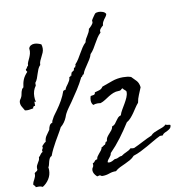

<svg xmlns="http://www.w3.org/2000/svg" viewBox="-121 -1106 1350 1439"><g transform="rotate(-10 554.5 -386.5)"><path d="M1109.4 -68.4Q1109.4 -51.8 1100.6 -43.5Q1091.8 -35.2 1080.1 -29.3Q1068.4 -23.4 1056.6 -18.1Q1044.9 -12.7 1039.1 -1H1017.6Q989.3 12.7 962.9 28.3Q936.5 43.9 909.7 59.1Q882.8 74.2 855.5 87.9Q828.1 101.6 797.9 111.3Q783.2 127.9 764.2 138.7Q745.1 149.4 724.6 158.7Q704.1 168 683.6 177.7Q663.1 187.5 647.5 202.1Q621.1 201.2 595.7 210.4Q570.3 219.7 543 219.7Q534.2 219.7 530.8 215.8Q527.3 211.9 521.5 211.9Q515.6 211.9 511.7 213.9Q507.8 215.8 502.9 215.8Q502 215.8 500 213.9L497.1 210.9Q488.3 203.1 481.4 190.9Q474.6 178.7 474.6 167V164.1Q474.6 152.3 481 144.5Q487.3 136.7 487.3 126Q487.3 118.2 486.3 114.3Q498 110.4 503.9 100.6Q509.8 90.8 524.4 89.8Q525.4 78.1 531.7 68.4Q538.1 58.6 546.4 49.3Q554.7 40 562.5 29.8Q570.3 19.5 573.2 5.9Q583 4.9 587.4 -1Q591.8 -6.8 600.6 -7.8Q603.5 -10.7 604.5 -14.6Q605.5 -18.6 606.9 -22Q608.4 -25.4 610.8 -27.8Q613.3 -30.3 619.1 -29.3Q621.1 -49.8 629.4 -62Q637.7 -74.2 647.5 -84.5Q657.2 -94.7 666 -106Q674.8 -117.2 677.7 -133.8Q692.4 -137.7 700.7 -147.9Q709 -158.2 716.3 -169.4Q723.6 -180.7 732.4 -190.4Q741.2 -200.2 755.9 -204.1Q761.7 -223.6 773.9 -244.1Q786.1 -264.6 798.3 -285.6Q810.5 -306.6 819.8 -327.6Q829.1 -348.6 829.1 -369.1Q829.1 -377.9 818.8 -384.8Q808.6 -391.6 804.7 -400.4Q798.8 -400.4 795.9 -397.5L791 -392.6Q789.1 -390.6 785.2 -388.7Q781.2 -386.7 772.5 -386.7Q749 -386.7 730 -378.9Q710.9 -371.1 693.8 -360.4Q676.8 -349.6 659.7 -338.4Q642.6 -327.1 622.1 -320.3Q616.2 -321.3 610.4 -321.8Q604.5 -322.3 597.7 -322.3Q582 -322.3 566.4 -316.4Q558.6 -324.2 555.7 -333.5Q552.7 -342.8 552.7 -352.5Q552.7 -371.1 558.6 -385.7Q570.3 -386.7 582 -389.6Q593.8 -392.6 593.8 -407.2Q610.4 -411.1 628.9 -417Q647.5 -422.9 657.2 -439.5Q698.2 -454.1 737.3 -468.3Q776.4 -482.4 821.3 -482.4Q835.9 -482.4 851.6 -480.5Q867.2 -478.5 881.8 -473.6Q902.3 -454.1 918.5 -436Q934.6 -418 938.5 -385.7Q927.7 -357.4 916 -331.1Q904.3 -304.7 899.4 -274.4Q885.7 -258.8 874 -240.7Q862.3 -222.7 850.1 -205.1Q837.9 -187.5 823.7 -171.4Q809.6 -155.3 791 -144.5Q755.9 -88.9 717.3 -37.1Q678.7 14.6 632.8 61.5Q630.9 72.3 626.5 79.6Q622.1 86.9 616.2 93.8Q610.4 100.6 605 107.9Q599.6 115.2 597.7 125Q601.6 128.9 609.4 128.9Q620.1 128.9 632.8 123Q645.5 117.2 654.3 111.3H658.2Q671.9 111.3 684.1 104Q696.3 96.7 710 96.7Q728.5 83 749 74.7Q769.5 66.4 787.1 50.8Q790 53.7 793.9 54.2Q797.9 54.7 801.8 54.7H811.5Q848.6 38.1 883.3 19.5Q918 1 955.1 -14.6Q965.8 -27.3 981.4 -34.7Q997.1 -42 1013.7 -47.9Q1030.3 -53.7 1046.4 -60.1Q1062.5 -66.4 1074.2 -78.1Q1080.1 -72.3 1090.8 -72.3Q1101.6 -72.3 1109.4 -68.4ZM780.3 -970.7Q777.3 -959 770.5 -950.2L757.8 -933.6Q752 -925.8 747.1 -915.5Q742.2 -905.3 741.2 -890.6Q730.5 -882.8 719.7 -869.6Q709 -856.4 713.9 -841.8Q697.3 -826.2 685.1 -807.1Q672.9 -788.1 662.1 -768.6Q651.4 -749 639.6 -730Q627.9 -710.9 612.3 -695.3Q606.4 -674.8 595.7 -657.7Q585 -640.6 573.7 -624Q562.5 -607.4 551.8 -590.8Q541 -574.2 535.2 -554.7Q530.3 -554.7 527.8 -552.2Q525.4 -549.8 523.9 -546.4Q522.5 -543 520 -540Q517.6 -537.1 513.7 -537.1Q491.2 -491.2 464.4 -449.7Q437.5 -408.2 409.2 -367.2Q395.5 -347.7 381.3 -328.1Q367.2 -308.6 356.4 -288.1Q353.5 -283.2 351.1 -276.4Q348.6 -269.5 345.7 -261.7Q337.9 -242.2 325.7 -225.1Q313.5 -208 296.9 -194.3Q284.2 -168.9 269.5 -144.5Q254.9 -120.1 241.2 -95.7Q227.5 -71.3 214.8 -45.9Q202.1 -20.5 192.4 5.9Q181.6 9.8 176.3 20Q170.9 30.3 167.5 42Q164.1 53.7 161.6 65.9Q159.2 78.1 153.3 85.9Q154.3 90.8 154.8 96.2Q155.3 101.6 155.3 107.4Q155.3 143.6 136.2 173.8Q117.2 204.1 86.9 222.7Q73.2 215.8 60.5 215.3Q47.9 214.8 34.2 215.8Q34.2 208 29.3 204.1Q24.4 200.2 19.5 195.3Q20.5 182.6 24.9 173.3Q29.3 164.1 34.2 155.3Q39.1 146.5 42.5 136.2Q45.9 126 44.9 111.3Q49.8 105.5 57.6 101.6Q65.4 97.7 69.3 89.8Q68.4 85.9 68.4 78.1Q68.4 65.4 72.8 56.2Q77.1 46.9 82.5 38.6Q87.9 30.3 92.3 21.5Q96.7 12.7 96.7 -1Q106.4 -8.8 113.3 -20Q120.1 -31.2 131.8 -36.1Q128.9 -40 128.9 -44.9Q128.9 -51.8 133.3 -57.1Q137.7 -62.5 137.7 -70.3Q137.7 -74.2 135.7 -78.1Q143.6 -85.9 150.4 -93.8Q157.2 -101.6 167 -106.4Q168.9 -133.8 181.6 -151.4Q194.3 -168.9 209 -190.4Q210.9 -205.1 217.8 -219.7Q224.6 -234.4 241.2 -239.3Q241.2 -247.1 244.1 -253.9L251 -266.6Q258.8 -283.2 270 -297.4Q281.2 -311.5 291 -326.2Q313.5 -357.4 332 -390.1Q350.6 -422.9 363.3 -460H365.2Q370.1 -460 371.6 -462.9Q373 -465.8 380.9 -463.9Q384.8 -476.6 391.6 -486.3Q398.4 -496.1 405.8 -505.9Q413.1 -515.6 418.9 -526.9Q424.8 -538.1 425.8 -554.7Q426.8 -553.7 428.7 -553.7Q433.6 -553.7 435.5 -559.1Q437.5 -564.5 444.3 -561.5Q443.4 -563.5 443.4 -566.4Q443.4 -571.3 445.3 -574.7Q447.3 -578.1 447.3 -583Q453.1 -585.9 457 -590.3Q460.9 -594.7 467.8 -596.7Q468.8 -604.5 470.7 -611.3Q472.7 -618.2 482.4 -618.2V-621.1Q482.4 -626 485.4 -628.4Q488.3 -630.9 486.3 -638.7Q502 -655.3 514.2 -674.8Q526.4 -694.3 537.6 -714.4Q548.8 -734.4 561.5 -753.9Q574.2 -773.4 590.8 -789.1Q592.8 -802.7 599.1 -814Q605.5 -825.2 612.3 -835.9Q619.1 -846.7 625 -858.4Q630.9 -870.1 632.8 -883.8Q636.7 -886.7 642.6 -892.1Q648.4 -897.5 654.3 -904.3Q660.2 -911.1 664.1 -917.5Q668 -923.8 668 -928.7Q668 -931.6 667.5 -934.1Q667 -936.5 667 -940.4L668 -943.4Q668 -945.3 672.9 -952.1Q677.7 -959 683.1 -967.3Q688.5 -975.6 693.4 -981.9Q698.2 -988.3 699.2 -989.3Q705.1 -993.2 712.4 -994.6Q719.7 -996.1 727.5 -996.1Q741.2 -996.1 757.8 -990.2Q774.4 -984.4 780.3 -970.7ZM266.6 -800.8Q266.6 -783.2 260.3 -768.6Q253.9 -753.9 246.6 -739.7Q239.3 -725.6 232.9 -711.4Q226.6 -697.3 226.6 -680.7Q214.8 -668.9 208 -652.8Q201.2 -636.7 195.8 -619.1Q190.4 -601.6 184.1 -584.5Q177.7 -567.4 167 -554.7V-534.2Q141.6 -500 141.6 -455.1Q141.6 -444.3 142.6 -434.6Q143.6 -424.8 146.5 -414.1Q141.6 -414.1 140.1 -415.5Q138.7 -417 135.7 -418V-385.7Q118.2 -386.7 118.2 -369.1Q106.4 -368.2 95.7 -365.7Q85 -363.3 74.2 -363.3Q69.3 -363.3 64.5 -363.8Q59.6 -364.3 54.7 -365.2Q45.9 -380.9 36.6 -396Q27.3 -411.1 27.3 -429.7Q27.3 -442.4 33.7 -450.7Q40 -459 44.9 -469.7Q48.8 -478.5 50.3 -488.3Q51.8 -498 54.2 -506.8Q56.6 -515.6 60.5 -523.4Q64.5 -531.2 73.2 -537.1Q77.1 -571.3 87.4 -596.2Q97.7 -621.1 122.1 -646.5Q120.1 -651.4 117.2 -654.8Q114.3 -658.2 114.3 -663.1L115.2 -667Q122.1 -670.9 125 -678.7Q127.9 -686.5 135.7 -691.4Q135.7 -707 142.1 -720.2Q148.4 -733.4 154.8 -747.6Q161.1 -761.7 165.5 -778.3Q169.9 -794.9 167 -817.4Q171.9 -831.1 183.6 -837.9Q195.3 -844.7 210 -844.7Q223.6 -844.7 236.8 -840.8Q250 -836.9 261.7 -831.1Q266.6 -816.4 266.6 -800.8Z"/></g></svg>

Font: Rock Salt
Style: Regular
Weight: 400
Version: Version 1.001